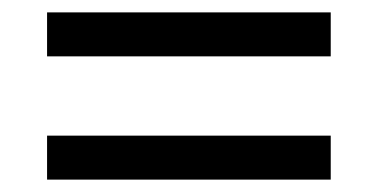

<svg xmlns="http://www.w3.org/2000/svg" viewBox="-20 -507 612 310"><path d="M56 -416V-487H514V-416ZM56 -217V-288H514V-217Z"/></svg>

Font: Noto Sans Tifinagh Azawagh
Style: Regular
Weight: 400
Designer: JamraPatel
Foundry: JamraPatel LLC
Version: Version 2.006; ttfautohint (v1.8.4.7-5d5b)